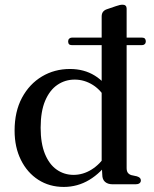

<svg xmlns="http://www.w3.org/2000/svg" viewBox="-20 -764 638 796"><path d="M505 -728.5V-67.5Q505 -54.5 510 -47.8Q515 -41 524.5 -38L547.5 -33Q555.5 -30.5 559.8 -26.5Q564 -22.5 564 -16Q564 -8.5 558.2 -4.2Q552.5 0 542.5 0H447Q427 0 415.5 -10Q404 -20 404 -40L401.5 -84.5V-695.5Q401.5 -707.5 407 -714.8Q412.5 -722 422.5 -725.5L460.5 -738.5Q470.5 -742 476.5 -743.2Q482.5 -744.5 489 -744.5Q496.5 -744.5 500.8 -740.2Q505 -736 505 -728.5ZM422.5 -125 436 -101.5Q399 -47.5 350.2 -18.2Q301.5 11 244.5 11Q185 11 139 -18.5Q93 -48 66.8 -100.8Q40.5 -153.5 40.5 -222.5Q40.5 -301.5 71.2 -358.8Q102 -416 154 -447Q206 -478 270 -478Q328.5 -478 373 -450.5Q417.5 -423 444 -372.5L423.5 -345Q401 -389 365.5 -411.5Q330 -434 289.5 -434Q250 -434 218 -412.2Q186 -390.5 167.2 -346.2Q148.5 -302 148.5 -234.5Q148.5 -170 166.2 -126.2Q184 -82.5 215 -60.8Q246 -39 285 -39Q324 -39 359.2 -60.8Q394.5 -82.5 422.5 -125ZM262.5 -592.5Q262.5 -599.5 267 -603.8Q271.5 -608 277.5 -608H569.5Q577 -608 580.8 -603.8Q584.5 -599.5 584.5 -592.5Q584.5 -585.5 580.2 -581.2Q576 -577 569.5 -577H277Q262.5 -577 262.5 -592.5Z"/></svg>

Font: Fraunces 20pt
Style: Regular
Weight: 400
Version: Version 1.000;[b76b70a41]